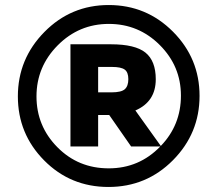

<svg xmlns="http://www.w3.org/2000/svg" viewBox="-20 -731 864 763"><path d="M667.5 -605Q773 -499 773 -350Q773 -201 667.5 -94.5Q562 12 411 12Q260 12 155.5 -93.5Q51 -199 51 -348Q51 -497 156.5 -604Q262 -711 412 -711Q562 -711 667.5 -605ZM619 -151Q699 -234 699 -351Q699 -468 615 -552Q531 -636 412.5 -636Q294 -636 209.5 -551Q125 -466 125 -348Q125 -230 208 -146Q291 -62 412 -62Q533 -62 617 -149H501L414 -274H370V-149H260V-555H421Q517 -555 558 -522Q599 -489 599 -416Q599 -327 518 -292ZM425 -465H370V-364H423Q462 -364 476 -376.5Q490 -389 490 -416.5Q490 -444 475.5 -454.5Q461 -465 425 -465Z"/></svg>

Font: Montserrat Alternates
Style: Bold
Weight: 700
Version: Version 2.001